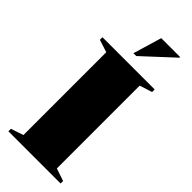

<svg xmlns="http://www.w3.org/2000/svg" viewBox="-294 -983 1032 1032"><g transform="rotate(45 222.0 -467.5)"><path d="M420.5 -19V0H23.5V-19L95 -43V-672.5L23.5 -695.5V-715H420.5V-695.5L349 -672.5V-43ZM202 -772 250.5 -935H394V-930L223.5 -772Z"/></g></svg>

Font: Newsreader Display ExtraBold
Style: Regular
Weight: 800
Designer: Hugues Gentile
Foundry: Production Type
Version: Version 1.001